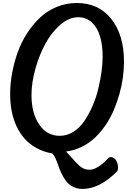

<svg xmlns="http://www.w3.org/2000/svg" viewBox="-20 -926 837 1265"><path d="M796.9 -519.5Q796.9 -469.7 789.8 -416.5Q782.7 -363.3 767.3 -308.1Q752 -252.9 730 -201.2Q708 -149.4 676.3 -102.5Q644.5 -55.7 606.4 -19.5Q568.4 16.6 519.3 41Q470.2 65.4 415 72.3Q429.2 86.4 447.5 107.4Q465.8 128.4 477.5 141.1Q489.3 153.8 504.2 167Q519 180.2 534.7 186.3Q550.3 192.4 568.8 192.4Q606.9 192.4 654.8 153.3Q675.3 137.2 694.8 113.8Q701.7 108.9 712.9 108.9Q736.3 113.8 747.1 134.5Q757.8 155.3 757.8 179.2Q757.8 196.8 750 204.6Q635.7 318.8 523.4 318.8Q488.3 318.8 460.4 304.4Q432.6 290 416.3 268.3Q399.9 246.6 386.2 218.8Q372.6 190.9 364.5 166Q356.4 141.1 345.9 118.2Q335.4 95.2 325.2 85.4Q267.1 75.2 220.5 49.3Q173.8 23.4 141.6 -12.9Q109.4 -49.3 87.9 -96.4Q66.4 -143.6 56.6 -196Q46.9 -248.5 46.9 -306.6Q46.9 -374 59.6 -443.4Q72.3 -512.7 96.2 -580.1Q120.1 -647.5 158.2 -706.3Q196.3 -765.1 243.4 -809.8Q290.5 -854.5 353.3 -880.4Q416 -906.2 486.3 -906.2Q630.4 -906.2 713.6 -800.8Q796.9 -695.3 796.9 -519.5ZM374 -31.2Q421.4 -31.2 463.4 -57.6Q505.4 -84 535.4 -128.2Q565.4 -172.4 589.4 -227.1Q613.3 -281.7 627.4 -340.8Q641.6 -399.9 648.9 -453.9Q656.2 -507.8 656.2 -552.7Q656.2 -628.9 639.2 -686.3Q622.1 -743.7 585.2 -778.1Q548.3 -812.5 495.1 -812.5Q435.1 -812.5 377.2 -762.7Q319.3 -712.9 278.6 -637.2Q237.8 -561.5 212.6 -470.9Q187.5 -380.4 187.5 -299.3Q187.5 -181.2 237.8 -106.2Q288.1 -31.2 374 -31.2Z"/></svg>

Font: iCiel Pacifico
Style: Regular
Weight: 400
Designer: Vernon Adams
Foundry: Vernon Adams
Version: Version 1.00 September 26, 2014, initial release